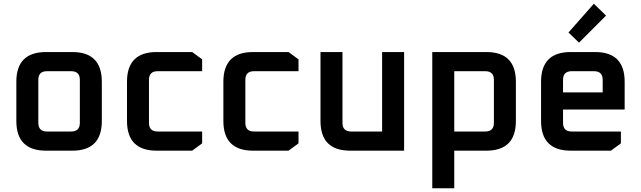

<svg xmlns="http://www.w3.org/2000/svg" viewBox="-20 -802 3412 1022"><path d="M67 -158V-367Q67 -525 225 -525H365Q522 -525 522 -367V-158Q522 0 365 0H225Q67 0 67 -158ZM184 -148Q184 -102 230 -102H359Q405 -102 405 -148V-377Q405 -423 359 -423H230Q184 -423 184 -377Z M656 -158V-367Q656 -525 814 -525H1003L1056 -486V-423H819Q773 -423 773 -377V-148Q773 -102 819 -102H1056V-39L1003 0H814Q656 0 656 -158Z M1169 -158V-367Q1169 -525 1327 -525H1516L1569 -486V-423H1332Q1286 -423 1286 -377V-148Q1286 -102 1332 -102H1569V-39L1516 0H1327Q1169 0 1169 -158Z M1686 -158V-525H1803V-148Q1803 -102 1849 -102H2014V-525H2131V0H1844Q1686 0 1686 -158Z M2281 200V-525H2569Q2726 -525 2726 -367V-158Q2726 0 2569 0H2398V200ZM2398 -102H2563Q2609 -102 2609 -148V-377Q2609 -423 2563 -423H2398Z M2860 -158V-367Q2860 -525 3018 -525H3148Q3305 -525 3305 -367V-219H2977V-148Q2977 -102 3023 -102H3285V-39L3232 0H3018Q2860 0 2860 -158ZM2977 -310H3188V-377Q3188 -423 3142 -423H3023Q2977 -423 2977 -377ZM3006 -629 3141 -782 3206 -719 3062 -575Z"/></svg>

Font: Oxanium ExtraLight SemiBold
Style: Regular
Weight: 600
Version: Version 2.000